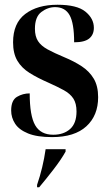

<svg xmlns="http://www.w3.org/2000/svg" viewBox="-20 -567 462 808"><path d="M199 10Q136 10 98 -5.5Q60 -21 43.5 -46.5Q27 -72 27 -102Q27 -145 51.5 -159.5Q76 -174 105 -174Q105 -80 128 -40Q151 0 204 0Q248 0 275 -24Q302 -48 302 -98Q302 -132 288.5 -152.5Q275 -173 248.5 -187.5Q222 -202 184 -219Q138 -239 104.5 -260Q71 -281 53 -311.5Q35 -342 35 -389Q35 -469 86 -508Q137 -547 222 -547Q304 -547 339.5 -518Q375 -489 375 -450Q375 -421 355.5 -405Q336 -389 292 -389Q292 -469 273 -503Q254 -537 212 -537Q181 -537 154 -516.5Q127 -496 127 -446Q127 -414 140 -394Q153 -374 180.5 -359Q208 -344 251 -326Q292 -309 324 -288Q356 -267 374.5 -236Q393 -205 393 -158Q393 -81 343.5 -35.5Q294 10 199 10ZM136 211Q161 138 172 61H256V71Q237 105 204.5 147Q172 189 145 221H136Z"/></svg>

Font: Noto Serif Display Condensed
Style: Bold
Weight: 700
Width: 3
Designer: Monotype Design Team
Foundry: Monotype Imaging Inc.
Version: Version 2.009